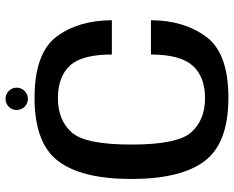

<svg xmlns="http://www.w3.org/2000/svg" viewBox="-94 -728 827 678"><g transform="rotate(-90 319.0 -389.5)"><path d="M312 4C417.5 4 489.5 -22 528 -75C566.5 -127.5 586 -192.5 586 -269.5H465C465 -200.5 451.5 -151 425.5 -122C399.5 -93 361.5 -78.5 311 -78.5C259.5 -78.5 219.5 -94.5 190.5 -127C161.5 -159 147 -230 147 -339C147 -447.5 161.5 -518 190.5 -550C219 -582 259.5 -598 311 -598C361.5 -598 400 -583.5 426 -555.5C452 -527 465 -478 465 -407.5H586C586 -486 566.5 -551 528 -603C489 -654.5 417 -680.5 312 -680.5C206 -680.5 131.5 -653 89.5 -598C47 -543 25.5 -456.5 25.5 -339C25.5 -221 47 -134.5 89.5 -79C132 -23.5 206 4 312 4ZM308.5 -704C330.5 -704 348 -722 348 -744C348 -765.5 330 -783 308.5 -783C286.5 -783 269 -765.5 269 -744C269 -721.5 286.5 -704 308.5 -704Z"/></g></svg>

Font: Anybody Medium
Style: Regular
Weight: 500
Designer: Tyler Finck
Foundry: Etcetera Type Company
Version: Version 1.110